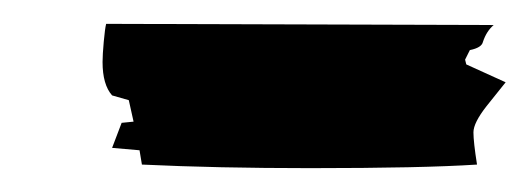

<svg xmlns="http://www.w3.org/2000/svg" viewBox="-20 -373 444 161"><path d="M97 -247 74 -249 82 -270 92 -271 88 -289 74 -293Q66 -302 66 -321Q66 -327 67 -338Q68 -349 69 -353L394 -352Q388 -347 385 -338Q384 -333 374 -331L370 -323L371 -319L404 -304Q396 -294 388 -284Q377 -270 377 -262Q377 -254 380 -235Q334 -232 240 -232Q162 -232 99 -235Z"/></svg>

Font: Ode an Erik AH
Style: Regular
Weight: 400
Designer: Andreas Höfeld
Foundry: Fontgrube AH
Version: Version 2.00